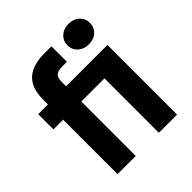

<svg xmlns="http://www.w3.org/2000/svg" viewBox="-201 -874 1008 1008"><g transform="rotate(-45 303.0 -370.0)"><path d="M93 0V-404H21V-517H93V-549Q93 -612 114 -649Q135 -686 174.5 -703Q214 -720 267 -720H322V-605H287Q255 -605 241.5 -592.5Q228 -580 228 -550V-517H535V0H400V-404H228V0ZM468 -588Q432 -588 408.5 -609.5Q385 -631 385 -664Q385 -697 408.5 -718.5Q432 -740 468 -740Q506 -740 529 -718.5Q552 -697 552 -664Q552 -631 529 -609.5Q506 -588 468 -588Z"/></g></svg>

Font: DM Sans 11pt
Style: Bold
Weight: 700
Version: Version 4.004;gftools[0.9.30]